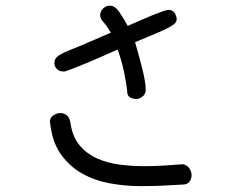

<svg xmlns="http://www.w3.org/2000/svg" viewBox="-20 -548 845 667"><path d="M154.3 -120.1Q153.3 -122.1 153.3 -125Q153.3 -138.7 165 -147Q176.8 -155.3 190.4 -155.3Q202.1 -155.3 211.9 -147.5Q221.7 -139.6 224.6 -122.1Q231.4 -73.2 256.3 -43.5Q281.2 -13.7 317.4 2.4Q353.5 18.6 396 23.9Q438.5 29.3 481.4 29.3Q518.6 29.3 553.2 26.9Q587.9 24.4 615.2 22.5Q629.9 25.4 637.7 36.6Q645.5 47.9 645.5 60.5Q645.5 71.3 640.1 80.6Q634.8 89.8 621.1 92.8Q586.9 94.7 548.8 96.7Q510.7 98.6 468.8 98.6Q415 98.6 361.8 88.9Q308.6 79.1 265.1 54.7Q221.7 30.3 191.4 -12.2Q161.1 -54.7 154.3 -120.1ZM210.9 -301.8Q208 -299.8 204.6 -299.8Q201.2 -299.8 199.2 -299.8Q185.5 -299.8 177.2 -308.6Q168.9 -317.4 168.9 -329.1Q168.9 -337.9 173.3 -344.7Q177.7 -351.6 188.5 -357.9Q199.2 -364.3 217.8 -372.1Q236.3 -379.9 265.6 -391.6L365.2 -434.6L350.6 -457Q342.8 -467.8 335.4 -476.1Q328.1 -484.4 328.1 -495.1Q328.1 -508.8 338.4 -518.6Q348.6 -528.3 361.3 -528.3Q378.9 -528.3 393.1 -508.3Q407.2 -488.3 423.8 -458Q447.3 -468.8 470.2 -478.5Q493.2 -488.3 512.2 -496.1Q531.2 -503.9 545.4 -508.8Q559.6 -513.7 565.4 -513.7Q580.1 -513.7 586.9 -502.4Q593.8 -491.2 593.8 -480.5Q593.8 -470.7 582.5 -462.4Q571.3 -454.1 551.3 -444.8Q531.2 -435.5 504.9 -424.8Q478.5 -414.1 449.2 -401.4Q463.9 -351.6 475.1 -306.2Q486.3 -260.7 486.3 -235.4Q486.3 -221.7 475.6 -212.9Q464.8 -204.1 453.1 -204.1Q441.4 -204.1 431.6 -210Q421.9 -215.8 421.9 -229.5Q419.9 -253.9 411.6 -294.4Q403.3 -335 388.7 -376Q330.1 -349.6 281.2 -329.1Q232.4 -308.6 210.9 -301.8Z"/></svg>

Font: Hi Melody
Style: Regular
Weight: 400
Designer: YoonDesign Inc.
Foundry: YoonDesign Inc.
Version: Version 3.00